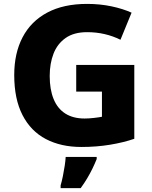

<svg xmlns="http://www.w3.org/2000/svg" viewBox="-20 -744 778 985"><path d="M371 -411H669V-32Q614 -13 544.5 -1.5Q475 10 397 10Q293 10 215.5 -30.5Q138 -71 95.5 -153.5Q53 -236 53 -359Q53 -471 96 -553Q139 -635 222.5 -679.5Q306 -724 427 -724Q493 -724 552 -711.5Q611 -699 655 -679L598 -540Q560 -559 517 -569Q474 -579 427 -579Q359 -579 316.5 -549Q274 -519 254.5 -468.5Q235 -418 235 -354Q235 -285 255 -236Q275 -187 315 -161.5Q355 -136 414 -136Q436 -136 462 -139Q488 -142 503 -145V-274H371ZM476 72Q466 97 454 121.5Q442 146 427.5 170.5Q413 195 394 221H291V207Q297 187 302.5 160Q308 133 312 106.5Q316 80 317 61H476Z"/></svg>

Font: Noto Sans Oriya ExtraBold
Style: Regular
Weight: 800
Version: Version 2.003